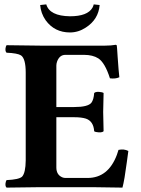

<svg xmlns="http://www.w3.org/2000/svg" viewBox="-20 -853 644 875"><path d="M434.1 -830.1Q428.7 -764.2 370.6 -727.1Q336.9 -705.1 298.8 -705.1Q228.5 -705.1 188 -760.7Q166 -792.5 163.1 -830.1L190.9 -833Q206.1 -780.3 298.8 -778.8Q378.9 -778.8 401.4 -817.9Q405.3 -825.2 407.2 -833ZM317.9 -365.2Q380.9 -365.2 396.5 -384.8Q407.2 -399.4 409.2 -429.2Q417.5 -437.5 443.4 -432.6Q449.7 -431.2 452.1 -429.2Q450.2 -368.7 450.2 -342.8Q450.2 -322.8 452.1 -254.9Q443.8 -246.6 417.5 -251.5Q411.1 -252.9 409.2 -254.9Q406.2 -300.8 371.1 -312.5Q351.1 -318.8 317.9 -318.8H236.8V-89.8Q236.8 -56.6 263.7 -44.9Q271 -42 277.8 -42H378.9Q473.1 -42 512.7 -147.5Q516.6 -158.7 520 -169.9Q545.4 -175.3 564.9 -165Q562.5 -149.4 558.1 -114.7Q547.4 -32.7 538.1 2Q537.1 2 399.9 0H165Q164.1 0 9.8 2Q1.5 -6.3 6.8 -25.4Q8.3 -29.8 9.8 -32.2Q66.4 -34.7 80.6 -47.9Q96.7 -65.4 97.2 -122.1V-522Q97.2 -585.9 75.7 -600.6Q59.6 -610.8 9.8 -612.8Q1.5 -621.1 6.8 -640.6Q8.3 -645 9.8 -647Q163.6 -645 164.1 -645H459Q486.3 -645 507.8 -648.9Q511.2 -647.5 512.2 -646Q513.2 -642.6 516.1 -594.2Q521 -523.4 523.9 -501Q505.9 -492.7 481 -496.1Q458.5 -566.9 428.2 -586.9Q402.8 -603 362.8 -603H277.8Q251.5 -603 240.2 -572.8Q236.8 -563 236.8 -554.2V-365.2Z"/></svg>

Font: Linux Libertine O
Style: Bold
Weight: 700
Designer: Philipp H. Poll
Foundry: Philipp H. Poll
Version: Version 5.0.0